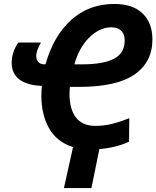

<svg xmlns="http://www.w3.org/2000/svg" viewBox="-20 -745 790 970"><path d="M333 -306Q331 -284 331 -273Q331 -193 364 -151Q397 -109 462 -109Q505 -109 545.5 -119Q586 -129 633 -148L632 -29Q563 2 482 8L442 205H303L349 -2Q268 -27 228.5 -96Q189 -165 189 -262Q189 -286 192 -311Q117 -314 78 -343.5Q39 -373 39 -428Q39 -455 48 -482Q57 -509 73 -530H187Q163 -489 163 -462Q163 -444 173.5 -432Q184 -420 204 -420H210Q250 -563 339.5 -644Q429 -725 557 -725Q651 -725 700.5 -677Q750 -629 750 -546Q750 -431 659.5 -368.5Q569 -306 379 -306ZM356 -420H397Q501 -420 555.5 -448Q610 -476 610 -541Q610 -572 592.5 -589.5Q575 -607 543 -607Q483 -607 431 -555.5Q379 -504 356 -420Z"/></svg>

Font: Noto Sans Display
Style: Bold Italic
Weight: 700
Italic angle: -12°
Designer: Monotype Design team
Foundry: Monotype Imaging Inc.
Version: Version 1.000